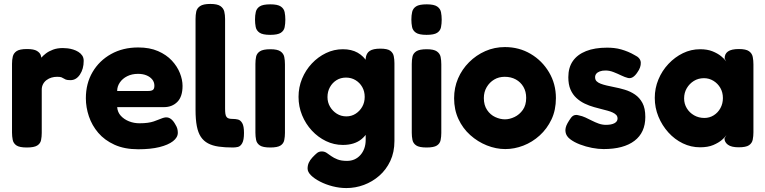

<svg xmlns="http://www.w3.org/2000/svg" viewBox="-20 -740 3885 975"><path d="M116 9Q79 9 63.5 -1.5Q48 -12 44.5 -30Q41 -48 41 -67V-416Q41 -436 45 -453Q49 -470 64.5 -480.5Q80 -491 117 -491Q152 -491 167.5 -481.5Q183 -472 187 -459.5Q191 -447 191 -438L179 -432Q181 -436 189.5 -446.5Q198 -457 213 -468.5Q228 -480 249.5 -488Q271 -496 299 -496Q310 -496 323.5 -494.5Q337 -493 351.5 -488.5Q366 -484 378 -476.5Q390 -469 397.5 -458Q405 -447 405 -431Q405 -390 386 -361.5Q367 -333 338 -333Q321 -333 314 -336Q307 -339 302.5 -342Q298 -345 292 -347.5Q286 -350 270 -350Q255 -350 241.5 -346Q228 -342 216.5 -333.5Q205 -325 198.5 -312.5Q192 -300 192 -285V-65Q192 -46 188.5 -28.5Q185 -11 169 -1Q153 9 116 9Z M682 18Q612 18 561.5 -5Q511 -28 479 -65.5Q447 -103 431.5 -149Q416 -195 416 -241Q416 -316 450 -374Q484 -432 544 -465.5Q604 -499 682 -499Q740 -499 782.5 -480.5Q825 -462 852.5 -432.5Q880 -403 893.5 -369Q907 -335 907 -304Q907 -249 880.5 -222.5Q854 -196 813 -196H575Q577 -170 593.5 -152Q610 -134 635 -124Q660 -114 688 -114Q712 -114 730 -116.5Q748 -119 761 -123.5Q774 -128 785 -132.5Q796 -137 804.5 -140Q813 -143 821 -144Q836 -145 848.5 -135.5Q861 -126 871 -107Q878 -96 880.5 -86Q883 -76 883 -66Q883 -42 858.5 -23Q834 -4 789.5 7Q745 18 682 18ZM575 -278H733Q749 -278 756.5 -283.5Q764 -289 764 -305Q764 -323 753 -336.5Q742 -350 723.5 -357.5Q705 -365 681 -365Q650 -365 626 -353Q602 -341 588.5 -321Q575 -301 575 -278Z M1163 9Q1122 9 1090.5 4.5Q1059 0 1036.5 -12Q1014 -24 1000 -45Q986 -66 979.5 -99.5Q973 -133 973 -182V-644Q973 -664 976.5 -681Q980 -698 996 -709Q1012 -720 1048 -720Q1084 -720 1099.5 -709Q1115 -698 1119 -681Q1123 -664 1123 -644V-189Q1123 -173 1124.5 -162.5Q1126 -152 1130.5 -146Q1135 -140 1143 -138Q1151 -136 1164 -136Q1176 -136 1188.5 -133Q1201 -130 1210 -115Q1219 -100 1219 -65Q1219 -29 1210 -13Q1201 3 1188.5 6Q1176 9 1163 9Z M1352 9Q1315 9 1299.5 -1.5Q1284 -12 1280.5 -29.5Q1277 -47 1277 -66V-415Q1277 -435 1280.5 -452Q1284 -469 1300 -479.5Q1316 -490 1353 -490Q1389 -490 1404.5 -479Q1420 -468 1423.5 -451Q1427 -434 1427 -413V-65Q1427 -46 1423.5 -28.5Q1420 -11 1404.5 -1Q1389 9 1352 9ZM1352 -563Q1314 -563 1298 -574Q1282 -585 1278.5 -603Q1275 -621 1275 -641Q1275 -662 1279 -679.5Q1283 -697 1299 -707.5Q1315 -718 1353 -718Q1390 -718 1406 -707Q1422 -696 1425.5 -678Q1429 -660 1429 -640Q1429 -620 1425.5 -602Q1422 -584 1406 -573.5Q1390 -563 1352 -563Z M1739 215Q1704 215 1669 206Q1634 197 1605 182Q1576 167 1559 150Q1542 133 1542 116Q1542 100 1548 86.5Q1554 73 1566 60Q1580 45 1590 37Q1600 29 1614 29Q1628 29 1639 36.5Q1650 44 1662.5 53Q1675 62 1694 69.5Q1713 77 1742 77Q1763 77 1780 69.5Q1797 62 1810 47.5Q1823 33 1830 13.5Q1837 -6 1837 -30V-444Q1840 -470 1857.5 -481.5Q1875 -493 1911 -493Q1947 -493 1961.5 -482.5Q1976 -472 1979.5 -455Q1983 -438 1983 -419V-24Q1983 33 1962 77.5Q1941 122 1906 152.5Q1871 183 1828 199Q1785 215 1739 215ZM1721 -4Q1676 -4 1635.5 -23.5Q1595 -43 1563.5 -77Q1532 -111 1514 -155Q1496 -199 1496 -248Q1496 -297 1514 -340.5Q1532 -384 1563.5 -417.5Q1595 -451 1635.5 -470.5Q1676 -490 1721 -490Q1765 -490 1796 -472.5Q1827 -455 1846.5 -422.5Q1866 -390 1875 -345.5Q1884 -301 1884 -246Q1884 -172 1868 -117.5Q1852 -63 1816 -33.5Q1780 -4 1721 -4ZM1739 -149Q1765 -149 1786 -162.5Q1807 -176 1819.5 -198Q1832 -220 1832 -248Q1832 -276 1819.5 -298Q1807 -320 1785.5 -333Q1764 -346 1737 -346Q1710 -346 1689 -333Q1668 -320 1655.5 -297.5Q1643 -275 1643 -247Q1643 -220 1656 -198Q1669 -176 1690.5 -162.5Q1712 -149 1739 -149Z M2146 9Q2109 9 2093.5 -1.5Q2078 -12 2074.5 -29.5Q2071 -47 2071 -66V-415Q2071 -435 2074.5 -452Q2078 -469 2094 -479.5Q2110 -490 2147 -490Q2183 -490 2198.5 -479Q2214 -468 2217.5 -451Q2221 -434 2221 -413V-65Q2221 -46 2217.5 -28.5Q2214 -11 2198.5 -1Q2183 9 2146 9ZM2146 -563Q2108 -563 2092 -574Q2076 -585 2072.5 -603Q2069 -621 2069 -641Q2069 -662 2073 -679.5Q2077 -697 2093 -707.5Q2109 -718 2147 -718Q2184 -718 2200 -707Q2216 -696 2219.5 -678Q2223 -660 2223 -640Q2223 -620 2219.5 -602Q2216 -584 2200 -573.5Q2184 -563 2146 -563Z M2546 17Q2499 17 2452.5 -1.5Q2406 -20 2368 -54Q2330 -88 2308 -135.5Q2286 -183 2286 -241Q2286 -295 2306 -341.5Q2326 -388 2362 -424Q2398 -460 2444.5 -480.5Q2491 -501 2544 -501Q2616 -501 2674.5 -466.5Q2733 -432 2768 -373Q2803 -314 2803 -242Q2803 -181 2780.5 -133.5Q2758 -86 2720.5 -52Q2683 -18 2637.5 -0.5Q2592 17 2546 17ZM2544 -134Q2568 -134 2593 -146Q2618 -158 2635 -182Q2652 -206 2652 -243Q2652 -275 2638 -299Q2624 -323 2599.5 -336.5Q2575 -350 2543 -350Q2513 -350 2489.5 -336Q2466 -322 2451.5 -297.5Q2437 -273 2437 -242Q2437 -206 2453.5 -181.5Q2470 -157 2495 -145.5Q2520 -134 2544 -134Z M3045 17Q3018 17 2986.5 11Q2955 5 2925 -6.5Q2895 -18 2875 -33.5Q2855 -49 2852 -69Q2850 -79 2852.5 -90.5Q2855 -102 2862 -114.5Q2869 -127 2879 -141Q2887 -152 2897 -155Q2907 -158 2920 -154Q2936 -151 2952.5 -143.5Q2969 -136 2985.5 -127.5Q3002 -119 3020 -112.5Q3038 -106 3057 -106Q3085 -106 3100.5 -114.5Q3116 -123 3116 -138Q3116 -149 3109.5 -156Q3103 -163 3091.5 -168.5Q3080 -174 3065 -178Q3050 -182 3032.5 -186.5Q3015 -191 2997 -196Q2972 -203 2949 -214Q2926 -225 2907 -242.5Q2888 -260 2877 -285.5Q2866 -311 2866 -348Q2866 -397 2889 -430Q2912 -463 2956 -480.5Q3000 -498 3063 -498Q3081 -498 3099 -496Q3117 -494 3134.5 -489Q3152 -484 3169 -477Q3186 -470 3203 -460Q3233 -446 3234 -422Q3235 -398 3217 -373Q3206 -356 3194 -348.5Q3182 -341 3169 -344Q3153 -348 3134.5 -357Q3116 -366 3095.5 -374Q3075 -382 3055 -382Q3038 -382 3026 -377.5Q3014 -373 3008 -365.5Q3002 -358 3002 -348Q3002 -335 3009.5 -327.5Q3017 -320 3030 -315Q3043 -310 3060 -306Q3077 -302 3097 -298Q3124 -293 3152.5 -284.5Q3181 -276 3204.5 -260Q3228 -244 3242.5 -217Q3257 -190 3257 -146Q3257 -67 3202 -25Q3147 17 3045 17Z M3731 8Q3694 8 3676.5 -5Q3659 -18 3659 -37L3669 -54Q3663 -44 3646 -29.5Q3629 -15 3602 -3.5Q3575 8 3535 8Q3489 8 3447.5 -12Q3406 -32 3374 -67.5Q3342 -103 3323.5 -148Q3305 -193 3305 -243Q3305 -292 3323.5 -336.5Q3342 -381 3374.5 -415.5Q3407 -450 3448 -470Q3489 -490 3535 -490Q3572 -490 3598 -479.5Q3624 -469 3641.5 -455Q3659 -441 3668 -428L3660 -442Q3659 -466 3676.5 -478.5Q3694 -491 3732 -491Q3768 -491 3783.5 -480Q3799 -469 3802.5 -451Q3806 -433 3806 -413V-68Q3806 -49 3802.5 -31Q3799 -13 3783.5 -2.5Q3768 8 3731 8ZM3557 -141Q3583 -141 3604.5 -154.5Q3626 -168 3638.5 -191Q3651 -214 3651 -242Q3651 -271 3638 -293.5Q3625 -316 3603 -329.5Q3581 -343 3555 -343Q3526 -343 3503.5 -329Q3481 -315 3467.5 -292Q3454 -269 3454 -240Q3454 -213 3467.5 -190.5Q3481 -168 3504.5 -154.5Q3528 -141 3557 -141Z"/></svg>

Font: Fredoka Light SemiBold
Style: Regular
Weight: 600
Version: Version 2.001